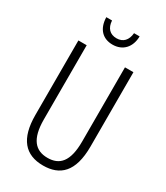

<svg xmlns="http://www.w3.org/2000/svg" viewBox="-224 -1002 951 1103"><g transform="rotate(30 252.0 -450.0)"><path d="M363 -910H326C322 -862 296 -834 253 -834C209 -834 183 -861 180 -910H142C144 -831 188 -791 251 -791C318 -791 362 -837 363 -910ZM435 -221V-714H379V-222C379 -87 331 -41 253 -41C172 -41 125 -92 125 -222V-714H70V-220C70 -62 134 10 253 10C364 10 435 -52 435 -221Z"/></g></svg>

Font: Noto Sans Thai Looped ExtraCondensed Light
Style: Regular
Weight: 300
Width: 2
Designer: Sasikarn Vongin, Ben Mitchell
Foundry: The Fontpad Ltd
Version: Version 1.001